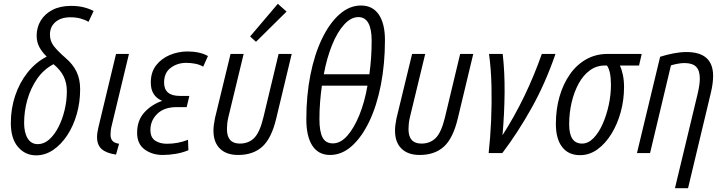

<svg xmlns="http://www.w3.org/2000/svg" viewBox="-20 -806 3824 1011"><path d="M170 12Q113 12 75 -32Q37 -76 37 -158Q37 -234 60 -302.5Q83 -371 125.5 -424.5Q168 -478 226 -508Q201 -532 187 -558.5Q173 -585 173 -618Q173 -662 194.5 -697.5Q216 -733 256.5 -754Q297 -775 354 -775Q392 -775 421.5 -767.5Q451 -760 473 -748L446 -691Q428 -702 404 -708.5Q380 -715 351 -715Q301 -715 272 -690Q243 -665 243 -624Q243 -589 264 -562.5Q285 -536 325 -501Q364 -468 383 -428.5Q402 -389 402 -336Q402 -267 384 -204.5Q366 -142 334 -93.5Q302 -45 260 -16.5Q218 12 170 12ZM179 -47Q211 -47 238.5 -71Q266 -95 287 -135.5Q308 -176 320 -225.5Q332 -275 332 -326Q332 -369 315.5 -403Q299 -437 262 -468Q210 -441 175.5 -391Q141 -341 124 -280.5Q107 -220 107 -159Q107 -108 125.5 -77.5Q144 -47 179 -47Z M591 8Q541 1 516 -20.5Q491 -42 491 -84Q491 -107 499 -139L591 -522H659L569 -148Q565 -133 563.5 -120.5Q562 -108 562 -97Q562 -76 572 -64.5Q582 -53 607 -49Z M837 10Q781 10 741 -19.5Q701 -49 702 -110Q703 -174 741 -215Q779 -256 834 -275Q774 -300 774 -371Q774 -426 802 -462Q830 -498 874.5 -516.5Q919 -535 968 -535Q999 -535 1026.5 -529Q1054 -523 1075 -511L1050 -455Q1031 -466 1008 -470.5Q985 -475 960 -475Q914 -475 879 -449Q844 -423 844 -371Q844 -301 927 -301H977L963 -242H911Q844 -242 808 -206.5Q772 -171 772 -122Q772 -82 797 -65.5Q822 -49 859 -49Q918 -49 970 -70L972 -15Q941 -2 905.5 4Q870 10 837 10Z M1234 10Q1172 10 1138 -23.5Q1104 -57 1104 -118Q1104 -132 1106 -148.5Q1108 -165 1112 -184L1194 -522H1263L1182 -187Q1178 -169 1176.5 -154.5Q1175 -140 1175 -126Q1175 -50 1243 -50Q1289 -50 1318.5 -79.5Q1348 -109 1367 -188L1447 -522H1516L1435 -184Q1410 -78 1361.5 -34Q1313 10 1234 10ZM1328 -586 1297 -614 1443 -786 1489 -745Z M1718 10Q1657 10 1625 -38.5Q1593 -87 1593 -178Q1593 -303 1614.5 -411.5Q1636 -520 1675.5 -602Q1715 -684 1767.5 -730.5Q1820 -777 1881 -777Q1942 -777 1974.5 -729.5Q2007 -682 2007 -595Q2007 -469 1985.5 -359Q1964 -249 1924.5 -166.5Q1885 -84 1832.5 -37Q1780 10 1718 10ZM1685 -415H1925Q1937 -501 1937 -591Q1937 -716 1867 -716Q1828 -716 1792 -676.5Q1756 -637 1728.5 -569Q1701 -501 1685 -415ZM1733 -51Q1773 -51 1808.5 -91Q1844 -131 1872 -199.5Q1900 -268 1915 -355H1675Q1669 -313 1665.5 -269Q1662 -225 1662 -179Q1662 -113 1678.5 -82Q1695 -51 1733 -51Z M2190 10Q2128 10 2094 -23.5Q2060 -57 2060 -118Q2060 -132 2062 -148.5Q2064 -165 2068 -184L2150 -522H2219L2138 -187Q2134 -169 2132.5 -154.5Q2131 -140 2131 -126Q2131 -50 2199 -50Q2245 -50 2274.5 -79.5Q2304 -109 2323 -188L2403 -522H2472L2391 -184Q2366 -78 2317.5 -34Q2269 10 2190 10Z M2553 0Q2562 -80 2566 -170.5Q2570 -261 2568 -351.5Q2566 -442 2555 -522H2627Q2638 -427 2637 -317Q2636 -207 2626 -94Q2751 -289 2833 -522H2905Q2852 -368 2779.5 -238Q2707 -108 2625 0Z M3034 11Q2973 11 2940 -32Q2907 -75 2907 -153Q2907 -230 2926 -296.5Q2945 -363 2980.5 -414Q3016 -465 3066.5 -493.5Q3117 -522 3179 -522H3359L3345 -461H3244Q3254 -440 3260 -411Q3266 -382 3266 -347Q3266 -280 3248.5 -216Q3231 -152 3199.5 -101Q3168 -50 3126 -19.5Q3084 11 3034 11ZM3045 -50Q3077 -50 3105 -78.5Q3133 -107 3153.5 -153.5Q3174 -200 3185.5 -253.5Q3197 -307 3197 -358Q3197 -432 3176 -461H3164Q3121 -461 3086 -435.5Q3051 -410 3027 -366Q3003 -322 2990 -266.5Q2977 -211 2977 -151Q2977 -50 3045 -50Z M3534 185 3653 -310Q3665 -360 3665 -392Q3665 -435 3645.5 -454.5Q3626 -474 3584 -474Q3568 -474 3549 -470.5Q3530 -467 3513 -462L3403 0H3334L3456 -507Q3490 -518 3526.5 -525Q3563 -532 3595 -532Q3735 -532 3735 -406Q3735 -367 3723 -317L3603 185Z"/></svg>

Font: Ubuntu Sans Condensed
Style: Italic
Weight: 400
Width: 3
Italic angle: -13.5°
Designer: Dalton Maag Ltd
Foundry: Dalton Maag Ltd
Version: Version 1.006; ttfautohint (v1.8.4.7-5d5b)